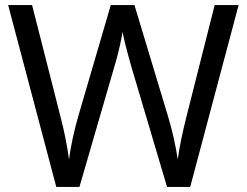

<svg xmlns="http://www.w3.org/2000/svg" viewBox="-20 -734 970 754"><path d="M917 -714 727 0H636L497 -468Q489 -497 481 -526Q473 -555 468 -577.5Q463 -600 461 -609Q460 -596 450.5 -553.5Q441 -511 427 -465L292 0H201L12 -714H106L217 -278Q229 -232 237.5 -189Q246 -146 251 -108Q256 -147 266 -193Q276 -239 289 -283L415 -714H508L639 -280Q653 -234 663 -188.5Q673 -143 678 -108Q683 -145 692 -188.5Q701 -232 713 -279L823 -714Z"/></svg>

Font: Noto Znamenny Musical Notation
Style: Regular
Weight: 400
Version: Version 1.003; ttfautohint (v1.8.4.7-5d5b)